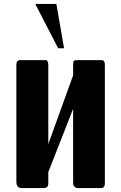

<svg xmlns="http://www.w3.org/2000/svg" viewBox="-20 -954 615 974"><path d="M275 -709 159 -934H266L305 -709ZM512 -25Q512 0 494 0H374Q365 0 358 -7Q351 -14 351 -26V-402L225 -81V-21Q224 0 202 0H90Q63 0 63 -33V-624Q63 -649 82 -649Q83 -649 84 -649H212Q224 -649 225 -624V-223L351 -572V-625Q351 -640 354 -644Q357 -649 373 -649H493Q505 -649 508 -643Q510 -640 511 -635Q512 -630 512 -622Z"/></svg>

Font: Shafarik
Style: Regular
Weight: 400
Version: Version 1.001; ttfautohint (v1.8.4.7-5d5b)